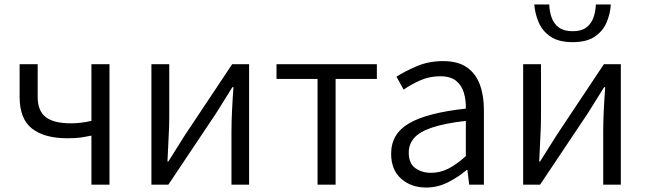

<svg xmlns="http://www.w3.org/2000/svg" viewBox="-20 -828 2898 861"><path d="M390 0V-220Q361 -214 340 -211Q319 -208 282 -208Q179 -208 123.5 -251.5Q68 -295 68 -393V-540H149V-393Q149 -331 185 -303Q221 -275 298 -275Q343 -275 390 -286V-540H471V0Z M659 0V-540H739V-304Q739 -261 736 -209Q733 -157 731 -104H735Q751 -129 771.5 -162Q792 -195 808 -220L1021 -540H1097V0H1018V-236Q1018 -280 1020.5 -332Q1023 -384 1027 -437H1022Q1006 -412 985.5 -378.5Q965 -345 949 -320L735 0Z M1404 0V-474H1220V-540H1670V-474H1485V0Z M1891 13Q1824 13 1779 -26.5Q1734 -66 1734 -139Q1734 -228 1814.5 -275Q1895 -322 2069 -341Q2070 -378 2060.5 -411Q2051 -444 2026 -465Q2001 -486 1954 -486Q1905 -486 1863 -467Q1821 -448 1790 -426L1758 -484Q1793 -507 1847.5 -530.5Q1902 -554 1967 -554Q2033 -554 2073 -526.5Q2113 -499 2131.5 -449.5Q2150 -400 2150 -335V0H2084L2076 -66H2073Q2034 -33 1988 -10Q1942 13 1891 13ZM1913 -53Q1954 -53 1991 -72Q2028 -91 2069 -128V-286Q1974 -275 1917.5 -256Q1861 -237 1837 -209Q1813 -181 1813 -144Q1813 -95 1842.5 -74Q1872 -53 1913 -53Z M2326 0V-540H2406V-304Q2406 -261 2403 -209Q2400 -157 2398 -104H2402Q2418 -129 2438.5 -162Q2459 -195 2475 -220L2688 -540H2764V0H2685V-236Q2685 -280 2687.5 -332Q2690 -384 2694 -437H2689Q2673 -412 2652.5 -378.5Q2632 -345 2616 -320L2402 0ZM2548 -639Q2485 -639 2448.5 -664Q2412 -689 2395.5 -728Q2379 -767 2376 -808H2443Q2444 -776 2454 -748.5Q2464 -721 2486.5 -704.5Q2509 -688 2548 -688Q2587 -688 2609 -704.5Q2631 -721 2641 -748.5Q2651 -776 2652 -808H2719Q2717 -767 2700.5 -728Q2684 -689 2647.5 -664Q2611 -639 2548 -639Z"/></svg>

Font: Source Han Sans SC Normal
Style: Regular
Weight: 350
Designer: Ryoko NISHIZUKA 西塚涼子 (kana, bopomofo & ideographs); Paul D. Hunt (Latin, Greek & Cyrillic); Sandoll Communications 산돌커뮤니
Foundry: Adobe
Version: Version 2.004;hotconv 1.0.118;makeotfexe 2.5.65603